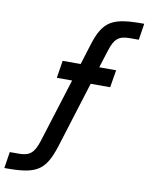

<svg xmlns="http://www.w3.org/2000/svg" viewBox="-119 -769 803 1039"><g transform="rotate(10 283.0 -250.0)"><path d="M320 -532 287 -426H188L173 -330H257L146 24C124 91 100 110 41 110H-8L-22 200C151 201 200 177 246 32L359 -330H466L482 -426H389L420 -524C441 -590 464 -610 525 -610H574L588 -700C414 -701 364 -677 320 -532Z"/></g></svg>

Font: Arthouse Owned Medium
Style: Italic
Weight: 500
Italic angle: -10°
Designer: Jeremy Tribby
Foundry: Tribby Type
Version: Version 1.000;PS 001.000;hotconv 1.0.88;makeotf.lib2.5.64775